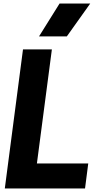

<svg xmlns="http://www.w3.org/2000/svg" viewBox="-20 -1057 561 1077"><path d="M486 -853ZM355 -853H199L314 -1037H486ZM457 0H7L109 -780H271L187 -140H475Z"/></svg>

Font: Tanohe Sans
Style: Bold Italic
Weight: 700
Designer: Village Type and Design LLC & Cristiano Sobral
Foundry: Cooper Hewitt Smithsonian Design Museum
Version: Version 1.00;September 29, 2021;FontCreator 13.0.0.2655 64-b